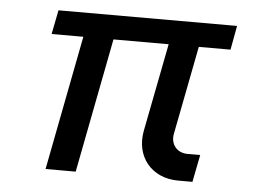

<svg xmlns="http://www.w3.org/2000/svg" viewBox="-42 -552 794 603"><g transform="rotate(5 355.0 -250.0)"><path d="M122 0H217L299 -424H473L419 -147C403 -64 456 0 540 0H585L602 -86H562C528 -86 507 -113 514 -146L568 -424H668L682 -500H119L104 -424H204Z"/></g></svg>

Font: Uncut Sans Medium Italic
Style: Regular
Weight: 500
Italic angle: -11°
Designer: Kasper Nordkvist
Foundry: UNCUT.wtf
Version: Version 1.304;Glyphs 3.2 (3246)